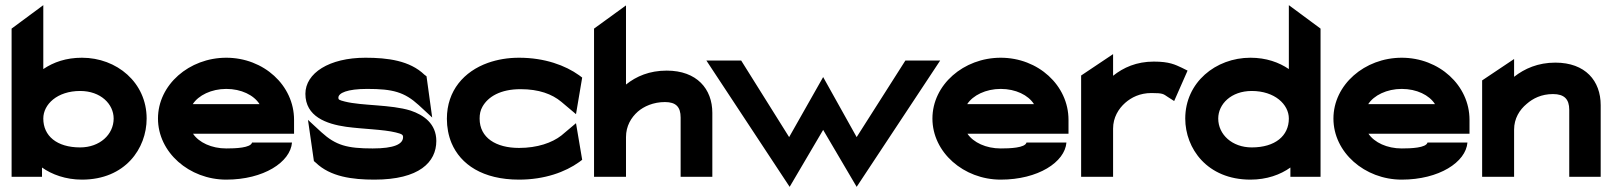

<svg xmlns="http://www.w3.org/2000/svg" viewBox="-20 -686 6258 745"><path d="M25 0H143V-36C181 -9 235 11 298 11C466 11 549 -110 549 -226C549 -366 433 -462 298 -462C237 -462 188 -445 148 -418V-666L25 -575ZM148 -226C148 -281 202 -333 291 -333C371 -333 421 -282 421 -226C421 -164 367 -114 291 -114C200 -114 148 -159 148 -226Z M593 -226C593 -95 714 11 858 11C1003 11 1107 -57 1113 -133H958C953 -112 893 -110 858 -110C801 -110 752 -133 729 -167H1121V-221C1121 -355 1003 -462 858 -462C714 -462 593 -357 593 -226ZM728 -282C750 -316 800 -341 858 -341C916 -341 965 -317 987 -282Z M1165 -322C1165 -234 1246 -205 1323 -194C1389 -185 1468 -184 1516 -172C1540 -166 1544 -163 1544 -154C1544 -127 1510 -110 1426 -110C1327 -110 1283 -122 1227 -173L1175 -221L1198 -61L1205 -55C1262 0 1347 11 1433 11C1607 11 1673 -57 1673 -139C1673 -206 1624 -240 1573 -257C1496 -281 1385 -275 1318 -292C1294 -298 1293 -300 1293 -307C1293 -325 1327 -341 1405 -341C1504 -341 1549 -329 1605 -278L1657 -230L1635 -390L1627 -396C1570 -451 1484 -462 1398 -462C1257 -462 1165 -402 1165 -322Z M1714 -225C1714 -192 1720 -160 1732 -131C1767 -48 1853 11 1994 11C2094 11 2174 -19 2227 -57L2239 -66L2215 -208L2158 -160C2122 -132 2065 -112 1994 -112C1905 -112 1841 -151 1841 -226C1841 -243 1844 -258 1852 -272C1874 -311 1922 -340 2000 -340C2071 -340 2122 -321 2158 -291L2215 -243L2239 -385L2227 -394C2174 -432 2094 -462 1994 -462C1950 -462 1910 -455 1873 -442C1781 -409 1714 -335 1714 -225Z M2285 0H2409V-154C2409 -197 2429 -230 2455 -253C2478 -273 2515 -290 2560 -290C2603 -290 2621 -271 2621 -230V0H2744V-248C2744 -341 2684 -412 2567 -412C2500 -412 2449 -390 2409 -358V-665L2285 -575Z M2721 -451 3044 39 3174 -182 3304 39 3628 -451H3493L3304 -154L3174 -387L3042 -154L2856 -451Z M3598 -226C3598 -95 3719 11 3863 11C4008 11 4112 -57 4118 -133H3963C3958 -112 3898 -110 3863 -110C3806 -110 3757 -133 3734 -167H4126V-221C4126 -355 4008 -462 3863 -462C3719 -462 3598 -357 3598 -226ZM3733 -282C3755 -316 3805 -341 3863 -341C3921 -341 3970 -317 3992 -282Z M4175 0H4299V-187C4299 -230 4320 -264 4346 -287C4370 -308 4403 -325 4448 -325C4494 -325 4494 -321 4511 -310L4536 -294L4588 -412L4566 -423C4540 -435 4518 -447 4457 -447C4390 -447 4339 -424 4299 -392V-476L4175 -393Z M4579 -226C4579 -110 4664 11 4832 11C4895 11 4948 -8 4987 -36V0H5104V-575L4981 -666V-418C4943 -444 4893 -462 4832 -462C4697 -462 4579 -366 4579 -226ZM4707 -226C4707 -282 4757 -333 4837 -333C4926 -333 4981 -281 4981 -226C4981 -159 4928 -114 4837 -114C4761 -114 4707 -164 4707 -226Z M5154 -226C5154 -95 5275 11 5419 11C5564 11 5668 -57 5674 -133H5519C5514 -112 5454 -110 5419 -110C5362 -110 5313 -133 5290 -167H5682V-221C5682 -355 5564 -462 5419 -462C5275 -462 5154 -357 5154 -226ZM5289 -282C5311 -316 5361 -341 5419 -341C5477 -341 5526 -317 5548 -282Z M5731 0H5855V-183C5855 -226 5876 -260 5904 -283C5928 -304 5961 -321 6006 -321C6050 -321 6069 -301 6069 -260V0H6191V-278C6191 -372 6132 -443 6015 -443C5948 -443 5896 -420 5855 -388V-457L5731 -374Z"/></svg>

Font: Charger Sport
Style: UltExt
Weight: 1000
Designer: Jasper
Foundry: Cannot Into Space Fonts
Version: Version 1.1